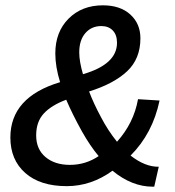

<svg xmlns="http://www.w3.org/2000/svg" viewBox="-20 -691 657 722"><path d="M471 -106Q526 -63 577 -64L560 11H554Q476 11 403 -49Q323 9 231 9Q131 9 75 -40.5Q19 -90 19 -174Q19 -326 206 -382Q188 -440 188 -490Q188 -571 238 -621Q288 -671 367 -671Q432 -671 470 -636.5Q508 -602 508 -547Q508 -470 458 -423Q408 -376 315 -347Q332 -302 360 -250Q386 -200 420 -158Q483 -228 499 -318L580 -313Q554 -189 471 -106ZM361 -593Q324 -593 301 -566.5Q278 -540 278 -494Q278 -460 292 -412Q420 -449 420 -530Q420 -560 404 -576.5Q388 -593 361 -593ZM116 -182Q116 -130 151 -100.5Q186 -71 243 -71Q302 -71 351 -104Q319 -142 288 -197Q252 -262 229 -316Q173 -295 144.5 -264Q116 -233 116 -182Z"/></svg>

Font: Elaine Sans Medium
Style: Italic
Weight: 500
Italic angle: -13°
Designer: Wei Huang
Foundry: Wei Huang
Version: Version 2.001;December 24, 2019;FontCreator 12.0.0.2547 64-b